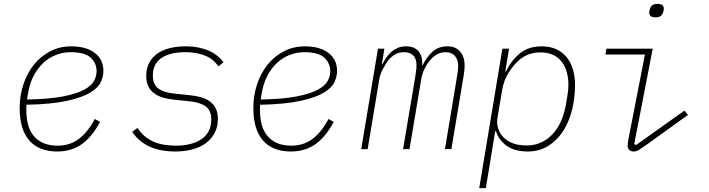

<svg xmlns="http://www.w3.org/2000/svg" viewBox="-20 -766 3640 986"><path d="M274 12Q180 12 130.5 -44.5Q81 -101 81 -211Q81 -276 100.5 -334Q120 -392 155 -435Q190 -478 238.5 -503Q287 -528 346 -528Q422 -528 466.5 -494.5Q511 -461 511 -401Q511 -375 498.5 -346Q486 -317 445 -291.5Q404 -266 326 -248.5Q248 -231 116 -228Q115 -220 115 -212Q115 -204 115 -202Q115 -164 123 -130.5Q131 -97 150 -72Q169 -47 200 -32.5Q231 -18 276 -18Q340 -18 386 -53.5Q432 -89 467 -155L494 -140Q452 -62 399 -25Q346 12 274 12ZM343 -498Q303 -498 266.5 -483.5Q230 -469 200.5 -441Q171 -413 151 -373Q131 -333 123 -281L119 -255Q232 -257 302 -270.5Q372 -284 410.5 -304.5Q449 -325 462.5 -350Q476 -375 476 -400Q476 -442 445.5 -470Q415 -498 343 -498Z M881 12Q726 12 659 -89L686 -109Q718 -61 766 -39.5Q814 -18 883 -18Q966 -18 1015.5 -52Q1065 -86 1065 -153Q1065 -200 1035 -220.5Q1005 -241 952 -246L874 -254Q844 -257 818 -264.5Q792 -272 772.5 -286Q753 -300 742 -322Q731 -344 731 -376Q731 -416 747 -445Q763 -474 790.5 -492.5Q818 -511 854.5 -519.5Q891 -528 932 -528Q971 -528 1001.5 -521.5Q1032 -515 1056 -504Q1080 -493 1097.5 -478Q1115 -463 1128 -447L1102 -425Q1092 -439 1078 -452.5Q1064 -466 1043 -476Q1022 -486 994 -492Q966 -498 929 -498Q853 -498 809 -468Q765 -438 765 -378Q765 -330 795 -310Q825 -290 879 -285L956 -277Q985 -274 1011 -267Q1037 -260 1056.5 -246Q1076 -232 1087.5 -210Q1099 -188 1099 -156Q1099 -114 1082 -82.5Q1065 -51 1036 -30Q1007 -9 967 1.5Q927 12 881 12Z M1474 12Q1380 12 1330.5 -44.5Q1281 -101 1281 -211Q1281 -276 1300.5 -334Q1320 -392 1355 -435Q1390 -478 1438.5 -503Q1487 -528 1546 -528Q1622 -528 1666.5 -494.5Q1711 -461 1711 -401Q1711 -375 1698.5 -346Q1686 -317 1645 -291.5Q1604 -266 1526 -248.5Q1448 -231 1316 -228Q1315 -220 1315 -212Q1315 -204 1315 -202Q1315 -164 1323 -130.5Q1331 -97 1350 -72Q1369 -47 1400 -32.5Q1431 -18 1476 -18Q1540 -18 1586 -53.5Q1632 -89 1667 -155L1694 -140Q1652 -62 1599 -25Q1546 12 1474 12ZM1543 -498Q1503 -498 1466.5 -483.5Q1430 -469 1400.5 -441Q1371 -413 1351 -373Q1331 -333 1323 -281L1319 -255Q1432 -257 1502 -270.5Q1572 -284 1610.5 -304.5Q1649 -325 1662.5 -350Q1676 -375 1676 -400Q1676 -442 1645.5 -470Q1615 -498 1543 -498Z M1835 0 1921 -516H1954L1941 -437H1944Q1953 -454 1964 -470.5Q1975 -487 1989.5 -499.5Q2004 -512 2022.5 -520Q2041 -528 2065 -528Q2108 -528 2129.5 -502.5Q2151 -477 2148 -432H2151Q2170 -472 2200.5 -500Q2231 -528 2278 -528Q2320 -528 2343 -501Q2366 -474 2366 -431Q2366 -420 2365 -407.5Q2364 -395 2362 -383L2298 0H2265L2327 -373Q2329 -387 2331 -401Q2333 -415 2333 -426Q2333 -459 2316.5 -478.5Q2300 -498 2268 -498Q2244 -498 2225 -487.5Q2206 -477 2187 -455Q2172 -437 2160 -412Q2148 -387 2143 -358L2083 0H2050L2113 -375Q2115 -391 2117 -405Q2119 -419 2119 -430Q2119 -465 2102 -481.5Q2085 -498 2055 -498Q2029 -498 2009 -486.5Q1989 -475 1974 -456Q1960 -437 1946 -411.5Q1932 -386 1927 -354L1868 0Z M2560 -516H2594L2575 -399H2578Q2607 -457 2650.5 -492.5Q2694 -528 2762 -528Q2804 -528 2836 -513.5Q2868 -499 2889.5 -473Q2911 -447 2922 -410.5Q2933 -374 2933 -330Q2933 -261 2917 -199Q2901 -137 2870 -90Q2839 -43 2793.5 -15.5Q2748 12 2690 12Q2624 12 2583 -16.5Q2542 -45 2527 -92H2523L2475 200H2441ZM2685 -19Q2726 -19 2760 -35Q2794 -51 2819.5 -79Q2845 -107 2861.5 -145Q2878 -183 2886 -227L2895 -282Q2899 -305 2899 -331Q2899 -366 2890.5 -396Q2882 -426 2865 -448.5Q2848 -471 2820.5 -484Q2793 -497 2756 -497Q2723 -497 2694.5 -486.5Q2666 -476 2640 -452Q2613 -427 2590 -389.5Q2567 -352 2559 -305L2535 -163Q2530 -137 2537 -111Q2544 -85 2562 -64.5Q2580 -44 2610.5 -31.5Q2641 -19 2685 -19Z M3348 -677Q3328 -677 3321 -684Q3314 -691 3314 -700Q3314 -706 3317 -718Q3320 -731 3329 -738.5Q3338 -746 3355 -746Q3375 -746 3382 -739Q3389 -732 3389 -723Q3389 -717 3386 -705Q3383 -692 3374 -684.5Q3365 -677 3348 -677ZM3235 12Q3219 12 3211 3.5Q3203 -5 3203 -19Q3203 -24 3204 -31Q3205 -38 3208 -55L3292 -486H3089L3094 -516H3332L3237 -26L3246 -21L3495 -198L3513 -176L3308 -28Q3279 -8 3264 2Q3249 12 3235 12Z"/></svg>

Font: IBM Plex Mono ExtraLight
Style: Italic
Weight: 200
Italic angle: -9°
Monospace: yes
Designer: Mike Abbink, Paul van der Laan, Pieter van Rosmalen
Foundry: Bold Monday
Version: Version 2.3